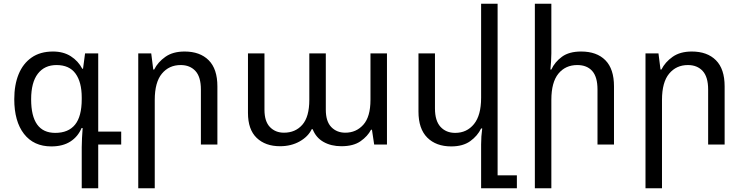

<svg xmlns="http://www.w3.org/2000/svg" viewBox="-20 -780 4013 1036"><path d="M421 236V14Q421 -8 422.5 -35Q424 -62 426 -89H420Q401 -43 360 -16.5Q319 10 257 10Q162 10 109.5 -57.5Q57 -125 57 -245Q57 -322 80.5 -379.5Q104 -437 150.5 -469.5Q197 -502 266 -502Q322 -502 362 -476.5Q402 -451 424 -409H428L439 -492H510V-70H634V0H510V236ZM278 -63Q349 -63 385 -107.5Q421 -152 421 -245V-254Q421 -337 387.5 -383Q354 -429 285 -429Q220 -429 184 -382Q148 -335 148 -244Q148 -63 278 -63Z M726 236V-492H796L807 -405H812Q832 -445 872.5 -473.5Q913 -502 976 -502Q1059 -502 1106 -455Q1153 -408 1153 -314V0H1064V-297Q1064 -365 1034.5 -397Q1005 -429 955 -429Q892 -429 853.5 -382.5Q815 -336 815 -241V236Z M1491 9Q1412 9 1365 -36Q1318 -81 1318 -171V-492H1407V-188Q1407 -125 1436.5 -94.5Q1466 -64 1512 -64Q1574 -64 1611.5 -107Q1649 -150 1649 -241V-492H1738V-188Q1738 -125 1767.5 -94.5Q1797 -64 1843 -64Q1902 -64 1940.5 -107Q1979 -150 1979 -241V-492H2068V0H1999L1987 -80H1982Q1964 -45 1925.5 -18Q1887 9 1822 9Q1767 9 1726 -14Q1685 -37 1667 -83H1662Q1643 -43 1597 -17Q1551 9 1491 9Z M2665 166H2769V236H2576V-1Q2576 -44 2582 -87H2576Q2557 -47 2517.5 -18.5Q2478 10 2415 10Q2333 10 2285.5 -37.5Q2238 -85 2238 -178V-492H2327V-195Q2327 -128 2357 -95.5Q2387 -63 2436 -63Q2499 -63 2537.5 -110.5Q2576 -158 2576 -252V-760H2665Z M2955 -760V-492Q2955 -470 2953.5 -449Q2952 -428 2950 -405H2955Q2974 -446 3012.5 -474Q3051 -502 3116 -502Q3200 -502 3246.5 -455Q3293 -408 3293 -314V0H3204V-297Q3204 -365 3175.5 -397Q3147 -429 3095 -429Q3031 -429 2993 -382.5Q2955 -336 2955 -241V236H2866V-760Z M3463 236V-492H3533L3544 -405H3549Q3569 -445 3609.5 -473.5Q3650 -502 3713 -502Q3796 -502 3843 -455Q3890 -408 3890 -314V0H3801V-297Q3801 -365 3771.5 -397Q3742 -429 3692 -429Q3629 -429 3590.5 -382.5Q3552 -336 3552 -241V236Z"/></svg>

Font: Noto Sans Living
Style: Regular
Weight: 400
Designer: Monotype Design Team
Foundry: Monotype Imaging Inc.
Version: Version 2.013; ttfautohint (v1.8.4.7-5d5b)